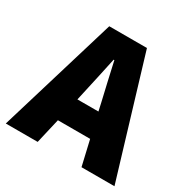

<svg xmlns="http://www.w3.org/2000/svg" viewBox="-150 -784 899 918"><g transform="rotate(30 300.0 -325.0)"><path d="M249 -316 239 -271H355L345 -316Q334 -363 321.5 -417.5Q309 -472 298 -522H294Q283 -472 271.5 -417.5Q260 -363 249 -316ZM0 0 196 -650H404L600 0H418L386 -138H208L176 0Z"/></g></svg>

Font: Source Code Pro Black
Style: Regular
Weight: 900
Monospace: yes
Designer: Paul D. Hunt, Teo Tuominen
Foundry: Adobe Systems Incorporated
Version: Version 2.030;PS 1.000;hotconv 16.6.51;makeotf.lib2.5.65220